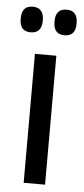

<svg xmlns="http://www.w3.org/2000/svg" viewBox="-50 -694 316 724"><g transform="rotate(5 108.0 -332.0)"><path d="M68 0V-488H149V0ZM44.5 -567.5Q23.5 -567.5 13.2 -579.5Q3 -591.5 3 -614V-618Q3 -640.5 13.2 -652.5Q23.5 -664.5 44.5 -664.5Q65.5 -664.5 76 -652.5Q86.5 -640.5 86.5 -618V-614Q86.5 -591.5 76 -579.5Q65.5 -567.5 44.5 -567.5ZM173 -567.5Q151.5 -567.5 141.2 -579.5Q131 -591.5 131 -614V-618Q131 -640.5 141.2 -652.5Q151.5 -664.5 173 -664.5Q193.5 -664.5 204 -652.5Q214.5 -640.5 214.5 -618V-614Q214.5 -591.5 204 -579.5Q193.5 -567.5 173 -567.5Z"/></g></svg>

Font: Anek Bangla
Style: Regular
Weight: 400
Designer: Sulekha Rajkumar (Bangla), Yesha Goshar (Latin)
Foundry: Ek Type
Version: Version 1.003